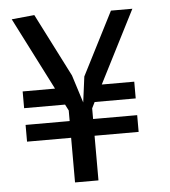

<svg xmlns="http://www.w3.org/2000/svg" viewBox="-54 -809 757 857"><g transform="rotate(-5 325.0 -380.0)"><path d="M50 -275H247.5V-322.5L233.5 -350H50V-425H195L29.5 -750L131.5 -760L275.5 -477L315 -352.5L330 -467.5L474 -750H570L404.5 -425H550V-350H366L352.5 -323V-275H550V-200H352.5V0H247.5V-200H50Z"/></g></svg>

Font: B612 Mono
Style: Regular
Weight: 400
Version: Version 1.005